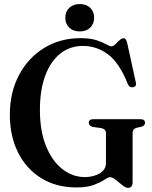

<svg xmlns="http://www.w3.org/2000/svg" viewBox="-20 -894 732 926"><path d="M619.5 -15.5Q619.5 12 597.5 12Q586 12 570.2 -0.8Q554.5 -13.5 538.5 -26.5Q522.5 -39.5 511 -39.5Q502 -39.5 483.5 -27Q465 -14.5 432.5 -2.2Q400 10 349.5 10Q251.5 10 179.2 -34.5Q107 -79 67.2 -158.2Q27.5 -237.5 27.5 -341Q27.5 -449 71.8 -532.2Q116 -615.5 193 -662.8Q270 -710 368.5 -710Q416 -710 445.8 -700Q475.5 -690 492.5 -680.2Q509.5 -670.5 517 -670.5Q526 -670.5 536 -680.2Q546 -690 556.2 -699.8Q566.5 -709.5 576 -709.5Q582 -709.5 586 -704.8Q590 -700 593.5 -686.5L635 -497Q640 -477.5 623 -473.5Q605.5 -469.5 597 -487.5Q556.5 -590 501.8 -631.2Q447 -672.5 379.5 -672.5Q318.5 -672.5 272 -636.5Q225.5 -600.5 199 -531.2Q172.5 -462 172.5 -363.5Q172.5 -262 202 -189.5Q231.5 -117 280.8 -78.5Q330 -40 389 -40Q431 -40 461 -58Q491 -76 491 -107.5V-253Q491 -270.5 469.5 -276L426.5 -282Q408 -288.5 408 -301.5Q408 -319 429.5 -319H658Q679.5 -319 679.5 -301.5Q679.5 -289 663.5 -283L638 -277.5Q619.5 -272 619.5 -253ZM364.5 -742.5Q332.5 -742.5 313.8 -760.8Q295 -779 295 -808.5Q295 -838 314 -856.2Q333 -874.5 364.5 -874.5Q396.5 -874.5 415.2 -856.2Q434 -838 434 -808.5Q434 -779 415.2 -760.8Q396.5 -742.5 364.5 -742.5Z"/></svg>

Font: Fraunces 144pt Soft SemiBold
Style: Regular
Weight: 600
Version: Version 1.000;[b76b70a41]